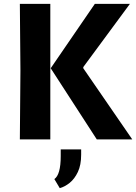

<svg xmlns="http://www.w3.org/2000/svg" viewBox="-20 -723 706 996"><path d="M482 0 243 -369 472 -703H654L412 -375V-369L666 0ZM83 0 86 -358 83 -703H241V0ZM290 253 262 206Q295 183 295 87V52H401V79Q401 133 384 169Q367 205 341.5 225.5Q316 246 290 253Z"/></svg>

Font: Ruda SemiBold
Style: Bold
Weight: 900
Designer: Mariela Monsalve and Angelina Sanchez
Foundry: Mariela Monsalve and Angelina Sanchez
Version: Version 2.000